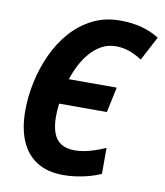

<svg xmlns="http://www.w3.org/2000/svg" viewBox="-82 -793 747 870"><g transform="rotate(10 291.0 -358.0)"><path d="M269 9.8Q194.8 9.8 145.8 -21.2Q96.7 -52.2 72.3 -109.9Q47.9 -167.5 47.9 -248Q47.9 -313.5 62.3 -380.6Q76.7 -447.8 105 -509.5Q133.3 -571.3 176 -619.6Q218.8 -668 275.1 -696.3Q331.5 -724.6 401.4 -724.6Q455.6 -724.6 499.8 -712.9Q543.9 -701.2 581.5 -677.7L522.9 -566.4Q494.6 -585 465.1 -595.7Q435.5 -606.4 402.8 -606.4Q366.7 -606.4 337.4 -590.3Q308.1 -574.2 284.9 -547.6Q261.7 -521 245.1 -488.5Q228.5 -456.1 217.8 -422.4H438L413.1 -305.7H193.4Q191.9 -290.5 190.7 -275.9Q189.5 -261.2 189.5 -247.6Q189.5 -203.1 200.4 -172.1Q211.4 -141.1 235.8 -125.2Q260.3 -109.4 299.8 -109.4Q320.8 -109.4 344.5 -114Q368.2 -118.7 392.6 -127Q417 -135.3 439.9 -145.5V-25.9Q414.1 -14.2 384.8 -6.3Q355.5 1.5 325.9 5.6Q296.4 9.8 269 9.8Z"/></g></svg>

Font: Open Sans SemiCondensed
Style: Bold Italic
Weight: 700
Width: 4
Italic angle: -12°
Designer: Monotype Design Team
Foundry: Monotype Imaging Inc.
Version: Version 3.003